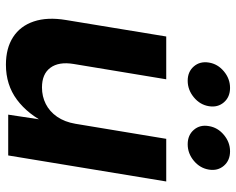

<svg xmlns="http://www.w3.org/2000/svg" viewBox="-95 -702 805 655"><g transform="rotate(90 307.5 -374.5)"><path d="M200.7 7.8Q144.5 7.8 106.7 -16.6Q68.8 -41 53.2 -87.2Q37.6 -133.3 48.3 -197.3L104.5 -539.1H250.5L198.2 -223.1Q189.9 -172.4 211.2 -143.8Q232.4 -115.2 278.3 -115.2Q309.1 -115.2 334.7 -128.2Q360.4 -141.1 378.2 -166.7Q396 -192.4 402.3 -229.5L453.6 -539.1H599.1L510.3 0H371.1L391.6 -135.7H403.8Q370.6 -67.4 320.1 -29.8Q269.5 7.8 200.7 7.8ZM472.2 -612.3Q440.9 -612.3 422.9 -633.3Q404.8 -654.3 410.2 -684.6Q415 -714.8 440.2 -735.8Q465.3 -756.8 496.1 -756.8Q527.3 -756.8 545.4 -735.8Q563.5 -714.8 558.6 -684.6Q553.7 -654.3 528.6 -633.3Q503.4 -612.3 472.2 -612.3ZM255.4 -612.3Q224.6 -612.3 206.5 -633.3Q188.5 -654.3 193.4 -684.6Q198.2 -714.8 223.4 -735.8Q248.5 -756.8 279.8 -756.8Q311 -756.8 329.1 -735.8Q347.2 -714.8 342.3 -684.6Q337.4 -654.3 312 -633.3Q286.6 -612.3 255.4 -612.3Z"/></g></svg>

Font: Inter 18pt
Style: Bold Italic
Weight: 700
Italic angle: -9.3988°
Designer: Rasmus Andersson
Foundry: rsms
Version: Version 4.001;git-66647c0bb